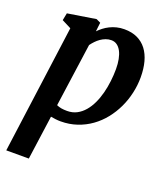

<svg xmlns="http://www.w3.org/2000/svg" viewBox="-149 -669 880 1023"><g transform="rotate(20 291.5 -157.0)"><path d="M135.7 253.9H7.8L106 -474.1L53.2 -501L61.5 -542.5L221.2 -567.9L245.6 -556.2L239.7 -505.4Q251.5 -517.6 265.9 -528.8Q280.3 -540 297.9 -548.8Q315.4 -557.6 335.7 -562.7Q356 -567.9 379.4 -567.9Q421.9 -567.9 453.4 -553Q484.9 -538.1 505.9 -510.5Q526.9 -482.9 537.4 -443.8Q547.9 -404.8 547.9 -356.4Q547.9 -311.5 537.8 -266.6Q527.8 -221.7 508.5 -181.2Q489.3 -140.6 461.4 -105.7Q433.6 -70.8 397.9 -45.2Q362.3 -19.5 319.1 -4.9Q275.9 9.8 226.6 9.8Q212.4 9.8 198.5 8.1Q184.6 6.3 170.4 3.9ZM180.2 -64.9Q192.9 -59.1 207.3 -56.6Q221.7 -54.2 240.2 -54.2Q270.5 -54.2 294.7 -66.9Q318.8 -79.6 337.6 -101.6Q356.4 -123.5 370.1 -152.8Q383.8 -182.1 392.3 -215.3Q400.9 -248.5 405 -283.9Q409.2 -319.3 409.2 -353Q409.2 -382.8 404.3 -408Q399.4 -433.1 389.9 -451.2Q380.4 -469.2 366.5 -479.2Q352.5 -489.3 334 -489.3Q317.4 -489.3 302.5 -483.6Q287.6 -478 274.7 -469Q261.7 -460 250.5 -448.2Q239.3 -436.5 230.5 -424.3Z"/></g></svg>

Font: Merriweather Bold
Style: Italic
Weight: 700
Italic angle: -7°
Designer: Eben Sorkin ( eben@eyebytes.com )
Foundry: Eben Sorkin ( eben@eyebytes.com )
Version: Version 1.5; ttfautohint (v0.97) -l 13 -r 13 -G 200 -x 24 -f